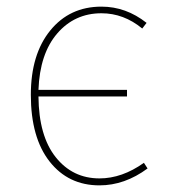

<svg xmlns="http://www.w3.org/2000/svg" viewBox="-20 -549 513 579"><path d="M414 -58 425 -41Q356 10 280 10Q186 10 129.5 -62Q73 -134 73 -263Q73 -385 131.5 -457Q190 -529 286 -529Q360 -529 422 -480L409 -463Q353 -509 286 -509Q205 -509 152.5 -448Q100 -387 96 -278H363V-258H96Q97 -139 148 -75Q199 -11 280 -11Q348 -11 414 -58Z"/></svg>

Font: FiraGO Thin
Style: Regular
Weight: 100
Designer: bBox Type
Foundry: bBox Type GmbH
Version: Version 1.001;PS 001.001;hotconv 1.0.88;makeotf.lib2.5.64775